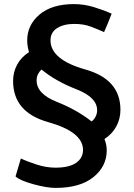

<svg xmlns="http://www.w3.org/2000/svg" viewBox="-20 -800 655 939"><path d="M428 -206Q441 -216 448 -230.5Q455 -245 455 -261Q455 -324 353.5 -363.5Q252 -403 183 -460Q172 -450 165.5 -436.5Q159 -423 159 -407Q159 -341 257.5 -302Q356 -263 428 -206ZM82 -25Q111 -11 158.5 4.5Q206 20 251 20Q318 20 352 -3.5Q386 -27 386 -67Q386 -155 215 -203Q44 -251 44 -404Q44 -448 64.5 -485Q85 -522 122 -545Q118 -558 115.5 -572.5Q113 -587 113 -602Q113 -678 173.5 -729Q234 -780 342 -780Q391 -780 440 -765Q489 -750 526 -733Q517 -710 508 -687.5Q499 -665 489 -643Q458 -657 423.5 -670Q389 -683 343 -683Q292 -683 259.5 -662.5Q227 -642 227 -603Q227 -508 398 -460Q569 -412 569 -263Q569 -219 549 -182Q529 -145 491 -120Q496 -107 499 -93.5Q502 -80 502 -65Q502 14 436.5 66.5Q371 119 252 119Q209 119 143.5 101Q78 83 56 63Z"/></svg>

Font: Palanquin SemiBold
Style: Regular
Weight: 600
Designer: Pria Ravichandran
Version: Version 1.0.4